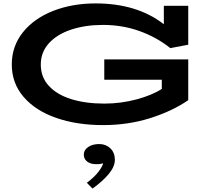

<svg xmlns="http://www.w3.org/2000/svg" viewBox="-20 -720 1208 1125"><path d="M219 -342Q219 -268 266.5 -216.5Q314 -165 398 -139Q482 -113 591 -113Q688 -113 779.5 -137.5Q871 -162 928 -199V-253H591V-372H1083V-133Q988 -68 859 -27.5Q730 13 584 13Q430 13 308.5 -29.5Q187 -72 118 -152.5Q49 -233 49 -342Q49 -449 114 -530.5Q179 -612 291 -656Q403 -700 540 -700Q783 -700 940 -578V-686H1083V-458L978 -438Q898 -502 797.5 -538Q697 -574 583 -574Q480 -574 397 -546.5Q314 -519 266.5 -466.5Q219 -414 219 -342ZM522 385 489 351Q534 317 558 285Q582 253 584 236Q575 242 543 242Q510 242 490.5 226.5Q471 211 471 186Q471 159 496.5 141.5Q522 124 562 124Q600 124 626.5 149Q653 174 653 217Q653 256 617.5 299Q582 342 522 385Z"/></svg>

Font: BioRhyme Expanded ExtraBold
Style: Regular
Weight: 800
Width: 7
Designer: Aoife Mooney
Foundry: Aoife Mooney Type
Version: Version 1.000